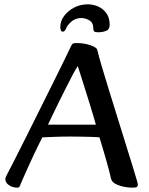

<svg xmlns="http://www.w3.org/2000/svg" viewBox="-20 -850 683 883"><path d="M58.8 13Q38.9 13 21.8 2Q4.6 -9 4.6 -27.6Q4.6 -30.8 6.5 -34.8Q8.3 -38.8 10.9 -44.8Q25.1 -71.8 49.4 -119.5Q73.6 -167.1 103.2 -226.3Q132.8 -285.6 164.1 -348.4Q195.4 -411.1 224.1 -468.9Q252.7 -526.6 274.8 -571.7Q296.8 -616.8 307.7 -639.8Q310.6 -647.2 315.3 -649.6Q320 -652 333.9 -652Q356.7 -652 377.5 -647.3Q398.2 -642.6 412 -635.4Q425.8 -628.1 427.5 -619.8Q433.4 -594.7 447.3 -547.3Q461.2 -499.9 479.8 -439.9Q498.3 -379.8 518.4 -315.6Q538.4 -251.4 556.8 -192Q575.2 -132.6 589.4 -87.1Q603.6 -41.6 609.7 -19.6Q612 -10.7 613 -7.1Q614 -3.6 614 -0.9Q614 5.9 610 9.5Q606 13 589.7 13Q571.7 13 553.9 9.7Q536.2 6.5 521.9 0.8Q507.6 -4.9 499.9 -12.3Q496.6 -15.5 493.7 -20.7Q490.7 -26 488.7 -36.2Q486.3 -47.2 481 -68.1Q475.7 -88.9 468.2 -114.6Q460.7 -140.4 452.8 -167.4Q444.9 -194.5 437.4 -218.3Q425.8 -219.7 403.9 -220.3Q381.9 -221 355.8 -221.5Q329.6 -222 304.2 -222Q266.7 -222 230.7 -220.6Q194.8 -219.3 174.8 -218.3Q171.4 -212.2 161 -191.2Q150.6 -170.2 137.2 -142Q123.8 -113.7 110.6 -84.4Q97.4 -55 86.8 -31.2Q76.2 -7.4 71.9 3.7Q70.2 8.4 67.9 10.7Q65.6 13 58.8 13ZM200.7 -276.7H420.9Q416.2 -294.4 407.6 -322.9Q399 -351.4 388.7 -384.6Q378.4 -417.8 368.3 -449.8Q358.1 -481.8 350 -507.8Q341.9 -533.8 337.5 -546.2Q327.7 -531.7 313.8 -505Q299.8 -478.2 283.4 -446Q267.1 -413.7 250.8 -380.7Q234.5 -347.6 221.4 -320.3Q208.3 -292.9 200.7 -276.7ZM431.4 -701.6Q416.6 -701.6 412.8 -705.8Q408.9 -709.9 408.9 -721.5Q408.9 -745.9 390.9 -756.5Q372.9 -767.1 354 -767.1Q339.6 -767.1 328 -762.5Q316.4 -758 308.6 -750.9Q289.4 -734 283.8 -719.2Q278.2 -704.4 269.2 -704.4Q262.2 -704.4 259.7 -711.2Q257.3 -718.1 257.3 -725.8Q257.3 -752.9 274.8 -776.6Q292.3 -800.2 321 -815.2Q349.7 -830.1 384.1 -830.1Q409 -830.1 432.1 -819.7Q455.1 -809.3 469.7 -788.6Q484.3 -767.9 484.3 -736.2Q484.3 -714.4 467.7 -708Q451.1 -701.6 431.4 -701.6Z"/></svg>

Font: Briem Hand Thin
Style: Regular
Weight: 100
Designer: Gunnlaugur SE Briem, Eben Sorkin
Foundry: Sorkin Type Co.
Version: Version 1.003